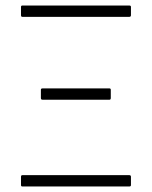

<svg xmlns="http://www.w3.org/2000/svg" viewBox="-20 -675 550 695"><path d="M61 -614Q56 -614 56 -620V-650Q56 -655 61 -655H448Q454 -655 454 -650V-620Q454 -614 448 -614ZM61 0Q56 0 56 -5V-35Q56 -41 61 -41H448Q454 -41 454 -35V-5Q454 0 448 0ZM134 -314Q128 -314 128 -320V-350Q128 -355 134 -355H376Q381 -355 381 -350V-320Q381 -314 376 -314Z"/></svg>

Font: Sofia Sans Semi Condensed ExtraLight
Style: Regular
Weight: 250
Version: Version 4.100